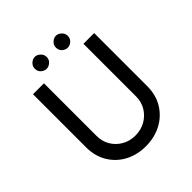

<svg xmlns="http://www.w3.org/2000/svg" viewBox="-235 -1038 1203 1203"><g transform="rotate(-45 366.0 -436.5)"><path d="M192 -256Q192 -208 215 -169.5Q238 -131 277.5 -108.5Q317 -86 365 -86Q416 -86 455.5 -108.5Q495 -131 518.5 -169.5Q542 -208 542 -256V-723H637V-253Q637 -174 600.5 -115Q564 -56 502.5 -24Q441 8 365 8Q289 8 228 -24Q167 -56 131 -115Q95 -174 95 -253V-723H192ZM216 -828Q216 -850 232.5 -865.5Q249 -881 269 -881Q287 -881 304 -865.5Q321 -850 321 -828Q321 -804 304 -789.5Q287 -775 269 -775Q249 -775 232.5 -789.5Q216 -804 216 -828ZM403 -828Q403 -850 419.5 -865.5Q436 -881 456 -881Q474 -881 491 -865.5Q508 -850 508 -828Q508 -804 491 -789.5Q474 -775 456 -775Q436 -775 419.5 -789.5Q403 -804 403 -828Z"/></g></svg>

Font: Synthetic
Style: Regular
Weight: 400
Designer: Santiago Orozco
Foundry: Typemade
Version: Version 2.000; ttfautohint (v1.8.4.7-5d5b)